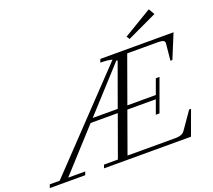

<svg xmlns="http://www.w3.org/2000/svg" viewBox="-205 -1039 1358 1223"><g transform="rotate(-20 474.0 -427.0)"><path d="M736.3 -718.8 722.7 -738.8 915.5 -854.5 939 -814ZM-66.4 0 -58.6 -22.5H8.8L588.4 -631.8Q563.5 -640.6 509.3 -640.6L517.6 -663.1H1013.7L946.3 -499.5H933.1L944.3 -613.3Q945.3 -626 935.3 -631.8Q925.3 -637.7 898.9 -637.7H690.4L578.1 -326.2H771L807.6 -426.8H832.5L752.9 -208H728L761.7 -300.8H568.8L469.7 -25.4H795.4Q839.8 -25.4 857.4 -49.8L939 -167H951.7L890.6 0H301.3L309.1 -22.5H403.3L503.9 -300.8H319.8L66.4 -22.5H181.6L173.8 0ZM617.2 -614.3Q616.2 -615.2 614 -616.9Q611.8 -618.7 610.8 -619.6L343.3 -326.2H512.7Z"/></g></svg>

Font: Elstob Light
Style: Italic
Weight: 300
Italic angle: -20°
Designer: Peter S. Baker
Version: Version 1.015